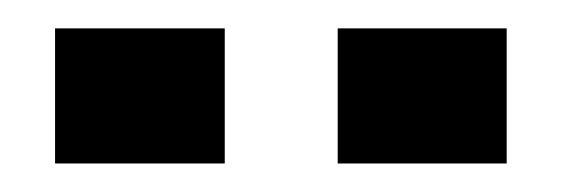

<svg xmlns="http://www.w3.org/2000/svg" viewBox="-20 -797 398 136"><path d="M19 -681.2V-776.9H139.2V-681.2ZM219.2 -681.2V-776.9H338.9V-681.2Z"/></svg>

Font: Sporting Grotesque
Style: Regular
Weight: 400
Designer: Lucas LE BIHAN
Foundry: Lucas LE BIHAN
Version: Version 2.001;PS 2.1;hotconv 1.0.88;makeotf.lib2.5.647800